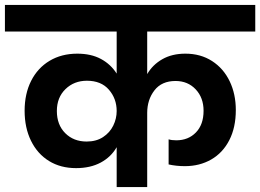

<svg xmlns="http://www.w3.org/2000/svg" viewBox="-41 -760 1057 780"><path d="M557 -632V-459Q579 -497 618.5 -519.5Q658 -542 712 -542Q774 -542 820.5 -512Q867 -482 892 -430Q917 -378 917 -313Q917 -242 890.5 -190.5Q864 -139 817 -112Q770 -85 710 -85Q675 -85 644 -92V-194Q656 -190 675 -190Q724 -190 755 -222Q786 -254 786 -310Q786 -363 754 -397Q722 -431 672 -431Q616 -431 586.5 -393Q557 -355 557 -301V0H433V-162Q410 -122 368 -99.5Q326 -77 268 -77Q205 -77 158 -106Q111 -135 85 -188Q59 -241 59 -310Q59 -379 85.5 -431.5Q112 -484 160.5 -513Q209 -542 273 -542Q329 -542 369 -520.5Q409 -499 433 -461V-632H-21V-740H996V-632ZM311 -185Q350 -185 377.5 -203Q405 -221 419 -249.5Q433 -278 433 -309Q433 -359 401.5 -395.5Q370 -432 312 -432Q260 -432 225 -398Q190 -364 190 -309Q190 -253 224 -219Q258 -185 311 -185Z"/></svg>

Font: MSTAGE SemiBold
Style: Regular
Weight: 600
Designer: Ninad Kale (Devanagari), Jonny Pinhorn (Latin)
Foundry: Indian Type Foundry
Version: 4.004